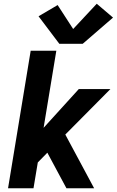

<svg xmlns="http://www.w3.org/2000/svg" viewBox="-20 -1006 624 1026"><path d="M23 0H159L182 -138L233 -190L335 0H483L329 -287L570 -530H401L213 -323L281 -735H144ZM422 -772 584 -912 497 -986 371 -851 288 -979 186 -919 297 -772Z"/></svg>

Font: Iosevka Sparkle XBdObl
Style: Regular
Weight: 800
Italic angle: -9°
Designer: Belleve Invis
Foundry: Belleve Invis
Version: Version 4.5.0; ttfautohint (v1.8.3)